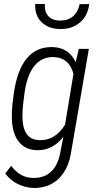

<svg xmlns="http://www.w3.org/2000/svg" viewBox="-20 -749 501 970"><path d="M104.5 -283.7 97.2 -226.1Q93.3 -189.5 93.3 -164.1Q93.3 -154.8 93.8 -147Q98.6 -42 181.2 -41Q183.1 -41 184.6 -41Q260.3 -41 308.6 -119.1L351.1 -376Q329.1 -457.5 253.9 -460.4Q251 -460.4 248.5 -460.9Q191.4 -460.9 155.8 -418.5Q118.2 -374.5 104.5 -283.7ZM116.2 -455.1Q163.6 -511.2 240.2 -511.2Q243.2 -511.2 246.6 -511.2Q288.1 -509.8 318.4 -489.3Q346.7 -469.7 362.3 -434.6L377.9 -501L378.4 -502H379.4H427.2H428.7V-500.5L340.8 10.7Q327.6 104 276.9 153.3Q228 200.7 152.3 200.7Q148.9 200.7 145.5 200.2Q106 199.2 67.9 179.7Q48.8 169.9 33.7 157Q18.6 144 7.3 127.9L6.3 127L7.3 126.5L35.6 89.8L36.6 88.9L37.6 89.8Q80.6 147.9 144.5 149.9Q147.5 149.9 150.4 149.9Q206.1 149.9 239.7 116.7Q275.4 81.5 286.1 13.2L300.3 -58.1Q247.1 9.8 171.9 9.8Q169.9 9.8 168 9.8Q104 8.8 70.3 -39.1Q39.6 -83 39.6 -163.6Q39.6 -170.4 40 -177.2Q40.5 -215.3 50.3 -280.8Q67.4 -397 116.2 -455.1ZM430.7 -728.5Q423.8 -668.9 382.8 -634.8Q343.8 -602.1 288.1 -602.5Q285.2 -602.5 281.7 -602.5Q224.1 -603.5 189.5 -637.7Q157.7 -669.4 157.7 -720.2Q157.7 -724.6 157.7 -729L207 -728.5Q206.5 -724.1 206.5 -720.2Q206.1 -687.5 223.6 -668Q243.2 -646 282.7 -645Q283.7 -645 284.7 -645Q324.7 -645.5 349.6 -667Q375 -689.5 382.3 -728Z"/></svg>

Font: MAUL Condensed Light Italic
Style: Light Italic
Weight: 300
Italic angle: -12°
Designer: MAUL
Version: Version 1.0; 2020; ttfautohint (v1.8.3)